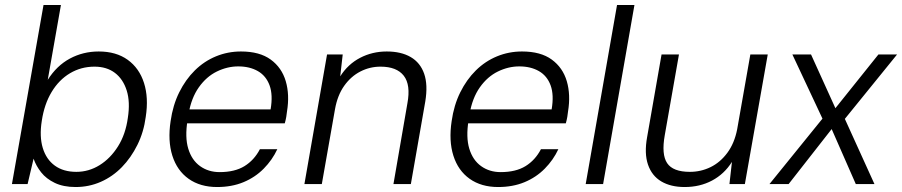

<svg xmlns="http://www.w3.org/2000/svg" viewBox="-20 -740 3627 772"><path d="M284 12Q235 12 200.5 -4.5Q166 -21 145.5 -47Q125 -73 115 -102L91 0H28L155 -720H225L172 -419Q208 -476 261 -504.5Q314 -533 377 -533Q447 -533 493.5 -499.5Q540 -466 559 -406.5Q578 -347 566 -270Q558 -209 532.5 -157.5Q507 -106 470 -68Q433 -30 385.5 -9Q338 12 284 12ZM287 -49Q337 -49 380.5 -76Q424 -103 454.5 -151.5Q485 -200 494 -266Q504 -330 489.5 -376Q475 -422 442 -447Q409 -472 360 -472Q306 -472 261.5 -445.5Q217 -419 187.5 -370Q158 -321 148 -254Q138 -191 152 -145Q166 -99 200.5 -74Q235 -49 287 -49Z M853 12Q785 12 738.5 -21Q692 -54 673 -114Q654 -174 666 -253Q675 -317 700.5 -368.5Q726 -420 763.5 -457Q801 -494 848.5 -513.5Q896 -533 949 -533Q1024 -533 1068.5 -500.5Q1113 -468 1129 -413.5Q1145 -359 1134 -292Q1133 -282 1131 -270Q1129 -258 1125 -244H715L725 -300H1068Q1078 -358 1064 -396.5Q1050 -435 1017 -454Q984 -473 938 -473Q894 -473 852 -452.5Q810 -432 779.5 -389Q749 -346 738 -281L734 -256Q723 -188 737 -142Q751 -96 784.5 -72Q818 -48 863 -48Q924 -48 963 -72Q1002 -96 1025 -140H1095Q1075 -97 1040.5 -62Q1006 -27 959 -7.5Q912 12 853 12Z M1204 0 1295 -521H1358L1348 -433Q1379 -482 1428 -507.5Q1477 -533 1535 -533Q1593 -533 1631.5 -510.5Q1670 -488 1685.5 -443.5Q1701 -399 1690 -332L1632 0H1562L1618 -324Q1632 -399 1603.5 -435.5Q1575 -472 1510 -472Q1467 -472 1429 -452.5Q1391 -433 1364 -395Q1337 -357 1327 -301L1274 0Z M1983 12Q1915 12 1868.5 -21Q1822 -54 1803 -114Q1784 -174 1796 -253Q1805 -317 1830.5 -368.5Q1856 -420 1893.5 -457Q1931 -494 1978.5 -513.5Q2026 -533 2079 -533Q2154 -533 2198.5 -500.5Q2243 -468 2259 -413.5Q2275 -359 2264 -292Q2263 -282 2261 -270Q2259 -258 2255 -244H1845L1855 -300H2198Q2208 -358 2194 -396.5Q2180 -435 2147 -454Q2114 -473 2068 -473Q2024 -473 1982 -452.5Q1940 -432 1909.5 -389Q1879 -346 1868 -281L1864 -256Q1853 -188 1867 -142Q1881 -96 1914.5 -72Q1948 -48 1993 -48Q2054 -48 2093 -72Q2132 -96 2155 -140H2225Q2205 -97 2170.5 -62Q2136 -27 2089 -7.5Q2042 12 1983 12Z M2335 0 2461 -720H2531L2405 0Z M2733 12Q2677 12 2639 -10.5Q2601 -33 2585.5 -78Q2570 -123 2582 -189L2640 -521H2710L2653 -197Q2639 -119 2662.5 -84Q2686 -49 2754 -49Q2798 -49 2837 -68Q2876 -87 2904.5 -125.5Q2933 -164 2944 -220L2997 -521H3067L2975 0H2913L2923 -89Q2892 -40 2843 -14Q2794 12 2733 12Z M3074 0 3287 -263 3166 -521H3241L3339 -305L3512 -521H3587L3377 -262L3496 0H3421L3324 -221L3151 0Z"/></svg>

Font: DM Sans 10pt Light
Style: Italic
Weight: 300
Italic angle: -10°
Version: Version 4.004;gftools[0.9.30]